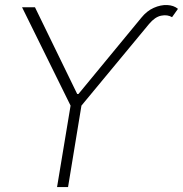

<svg xmlns="http://www.w3.org/2000/svg" viewBox="-20 -757 740 777"><path d="M69.3 -727.5H121.6L292.5 -376.5H297.4L551.8 -685.1Q574.2 -712.9 602.3 -725.3Q630.4 -737.8 656.7 -736.6Q683.1 -735.4 700.2 -721.2L676.3 -687.5Q657.7 -698.7 632.3 -693.6Q606.9 -688.5 583 -659.7L309.6 -329.6L255.4 0H210.9L265.6 -329.6Z"/></svg>

Font: Inter Display ExtraLight
Style: Italic
Weight: 200
Italic angle: -9.39999°
Designer: Rasmus Andersson
Foundry: rsms
Version: Version 4.000;git-a52131595